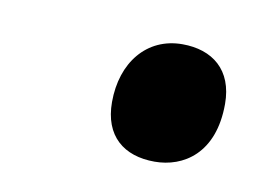

<svg xmlns="http://www.w3.org/2000/svg" viewBox="-34 -586 327 239"><g transform="rotate(10 129.5 -466.0)"><path d="M172 -391C208 -391 246 -414 246 -477C246 -520 219 -541 181 -541C136 -541 107 -505 107 -455C107 -412 133 -391 172 -391Z"/></g></svg>

Font: Noto Serif Condensed SemiBold
Style: Italic
Weight: 600
Width: 3
Italic angle: -12°
Designer: Monotype Design Team
Foundry: Monotype Imaging Inc.
Version: Version 2.014